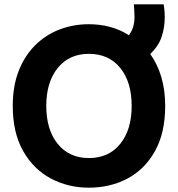

<svg xmlns="http://www.w3.org/2000/svg" viewBox="-20 -837 822 888"><path d="M744 -347Q744 -421 726 -481Q708 -541 675 -587Q714 -625 728 -668Q742 -711 742 -758Q742 -769 741 -783.5Q740 -798 737 -817H599Q600 -808 601 -788.5Q602 -769 602 -758Q602 -708 576 -674Q536 -700 489 -712.5Q442 -725 391 -725Q320 -725 256.5 -701Q193 -677 144 -629Q95 -581 67 -510.5Q39 -440 39 -347Q39 -223 87 -138.5Q135 -54 215 -11.5Q295 31 391 31Q490 31 570 -11.5Q650 -54 697 -138.5Q744 -223 744 -347ZM589 -347Q589 -237 536 -171.5Q483 -106 391 -106Q300 -106 247 -171.5Q194 -237 194 -347Q194 -457 247 -522.5Q300 -588 391 -588Q483 -588 536 -523Q589 -458 589 -347Z"/></svg>

Font: Repo Bold
Style: Bold
Weight: 700
Designer: Stefan Peev
Foundry: Context Ltd
Version: Version 1.502